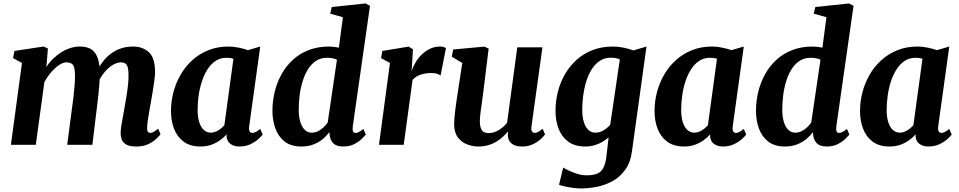

<svg xmlns="http://www.w3.org/2000/svg" viewBox="-20 -837 5543 1110"><path d="M257 -556.5 248 -449.5Q263.5 -474.5 285.5 -496Q307.5 -517.5 332.8 -533.8Q358 -550 386 -559Q414 -568 442.5 -568Q478 -568 502.5 -555Q527 -542 540.5 -512.2Q554 -482.5 557 -432Q557 -424 557 -415.5Q557 -407 556.5 -398Q556 -389 555 -379.5L534.5 -410.5Q550.5 -449 572.5 -478Q594.5 -507 621.8 -527.2Q649 -547.5 681 -557.8Q713 -568 749.5 -568Q804.5 -568 840.5 -535.2Q876.5 -502.5 876.5 -420.5Q876.5 -404.5 872.5 -373.8Q868.5 -343 863 -308.5Q857.5 -274 852.5 -247Q848 -222 843 -194.5Q838 -167 834.5 -141.8Q831 -116.5 830.5 -97.5Q830.5 -79.5 835.8 -74Q841 -68.5 848.5 -68.5Q857.5 -68.5 867.2 -73.8Q877 -79 894.5 -93L908 -60Q902.5 -53 885.2 -36Q868 -19 838.8 -4.5Q809.5 10 768 10Q729 10 709.2 -1.8Q689.5 -13.5 683.2 -31.8Q677 -50 677.5 -68.5Q677.5 -84 681.2 -108.8Q685 -133.5 690.5 -161.8Q696 -190 700.5 -218Q705 -244.5 710.5 -277.2Q716 -310 719.8 -343.5Q723.5 -377 723 -405.5Q722.5 -448 712.2 -462.2Q702 -476.5 680 -476.5Q661 -476.5 640 -466Q619 -455.5 599 -435.8Q579 -416 562.2 -388.5Q545.5 -361 534.5 -327.5L557.5 -410Q557 -386.5 555 -358.2Q553 -330 550.2 -301Q547.5 -272 544 -247L514 0H368.5L397 -217Q401 -244.5 404.8 -277Q408.5 -309.5 411.2 -342.2Q414 -375 413.5 -403Q412.5 -449.5 401 -463Q389.5 -476.5 363.5 -476.5Q349.5 -476.5 332.8 -467.8Q316 -459 298.5 -443Q281 -427 265 -406.2Q249 -385.5 236.5 -362.5L187 0H43L107 -473L55.5 -501L63.5 -542.5L232 -568Z M1420.5 -106.5Q1418 -86 1423.5 -77.2Q1429 -68.5 1439.5 -68.5Q1447 -68.5 1457.5 -73.5Q1468 -78.5 1484.5 -91.5L1498.5 -59Q1493 -51 1475 -34.2Q1457 -17.5 1428.8 -3.8Q1400.5 10 1364 10Q1333 10 1312.5 -4.8Q1292 -19.5 1289.5 -49.5L1290.5 -60.5Q1275 -43 1252.8 -26.8Q1230.5 -10.5 1202.2 -0.2Q1174 10 1139 10Q1079.5 10 1041.8 -18Q1004 -46 986.2 -92.5Q968.5 -139 968.5 -194.5Q968.5 -250.5 982.8 -304.5Q997 -358.5 1024.8 -406.2Q1052.5 -454 1093 -490.2Q1133.5 -526.5 1185.8 -547.2Q1238 -568 1301 -568Q1328.5 -568 1360.2 -561.5Q1392 -555 1413.5 -547L1484.5 -568ZM1329.5 -497Q1320 -500.5 1309.8 -501.8Q1299.5 -503 1289.5 -503Q1253.5 -503 1226.2 -484.8Q1199 -466.5 1179.2 -435.5Q1159.5 -404.5 1146.8 -365Q1134 -325.5 1128.2 -283.2Q1122.5 -241 1122.5 -200.5Q1122.5 -159.5 1132 -130.2Q1141.5 -101 1158.5 -85.5Q1175.5 -70 1198.5 -70Q1210.5 -70 1221.2 -73.8Q1232 -77.5 1242 -83.5Q1252 -89.5 1260.8 -97Q1269.5 -104.5 1277 -112.5Z M2019.5 -106.5Q2017 -88.5 2020.8 -78.5Q2024.5 -68.5 2035.5 -68.5Q2043.5 -68.5 2053.5 -73.2Q2063.5 -78 2081 -91.5L2095 -58.5Q2089 -52 2072.5 -35.2Q2056 -18.5 2028.8 -4.2Q2001.5 10 1964 10Q1926 10 1907.2 -8Q1888.5 -26 1885 -61L1884 -73Q1870 -53.5 1847.5 -34.2Q1825 -15 1793.5 -2.5Q1762 10 1722 10Q1662 10 1625.2 -19Q1588.5 -48 1571.8 -95Q1555 -142 1555 -196.5Q1555 -251.5 1568 -305.5Q1581 -359.5 1607 -406.8Q1633 -454 1672 -490.2Q1711 -526.5 1763.8 -547.2Q1816.5 -568 1883 -568Q1896 -568 1910.5 -566.2Q1925 -564.5 1939 -561.5L1962.5 -737.5L1889 -758L1898 -796.5L2093 -817L2119 -803.5ZM1928 -492Q1916 -497.5 1901.5 -500.2Q1887 -503 1871 -503Q1834 -503 1806.2 -484.5Q1778.5 -466 1759.5 -434.8Q1740.5 -403.5 1728.8 -364.5Q1717 -325.5 1712 -283.5Q1707 -241.5 1707 -202.5Q1707 -163.5 1715.8 -133.5Q1724.5 -103.5 1741.5 -86.8Q1758.5 -70 1781.5 -70Q1801.5 -70 1818.8 -78.5Q1836 -87 1850.2 -100.5Q1864.5 -114 1874.5 -128.5Z M2171 0 2234.5 -473 2183 -501 2190.5 -542.5 2342.5 -567.5 2367.5 -552 2362 -461 2359 -423.5Q2367.5 -451 2382.8 -476.8Q2398 -502.5 2419.5 -523Q2441 -543.5 2467.5 -555.8Q2494 -568 2524.5 -568Q2536.5 -568 2545.5 -564.8Q2554.5 -561.5 2558 -558.5L2527 -400Q2523.5 -404 2509.8 -409.5Q2496 -415 2473.5 -415Q2457.5 -415 2441.8 -412.5Q2426 -410 2411.5 -405.2Q2397 -400.5 2385.2 -392.8Q2373.5 -385 2365 -374.5L2314 0Z M2744 10Q2713.5 10 2681.8 -1.8Q2650 -13.5 2628.2 -41Q2606.5 -68.5 2605.5 -116Q2605.5 -133.5 2607.2 -154.5Q2609 -175.5 2611.8 -198.8Q2614.5 -222 2618 -246Q2621.5 -270 2625 -292.5L2652.5 -473L2592 -509L2600 -551L2781 -567.5L2805 -556L2772 -288.5Q2769.5 -267 2766.2 -245.2Q2763 -223.5 2760.2 -203.5Q2757.5 -183.5 2755.8 -166.8Q2754 -150 2754 -137.5Q2754 -112 2759.8 -96.5Q2765.5 -81 2776.8 -74.2Q2788 -67.5 2805 -67.5Q2826 -67.5 2845.5 -75.8Q2865 -84 2881.8 -97.5Q2898.5 -111 2911.5 -126.5L2970.5 -563.5H3116L3052.5 -105.5Q3050 -86 3055.5 -77.2Q3061 -68.5 3071.5 -68.5Q3080.5 -68.5 3089.5 -73.5Q3098.5 -78.5 3117 -92.5L3131 -60Q3126 -52 3108.8 -35.2Q3091.5 -18.5 3063.5 -4.2Q3035.5 10 2999 10Q2960.5 10 2940.8 -4.8Q2921 -19.5 2917 -44Q2916.5 -47 2916 -50.5Q2915.5 -54 2915.8 -58Q2916 -62 2916.5 -66.2Q2917 -70.5 2917.5 -74.5L2915.5 -75.5Q2902.5 -60 2886.2 -45Q2870 -30 2849 -17.5Q2828 -5 2802.2 2.5Q2776.5 10 2744 10Z M3633.5 38Q3625.5 100.5 3596.2 142.2Q3567 184 3524.8 208Q3482.5 232 3434.2 242.2Q3386 252.5 3338.5 252.5Q3315.5 252.5 3289.8 248.8Q3264 245 3242.8 240.2Q3221.5 235.5 3212 231L3236 131.5Q3242 136 3263.5 146.8Q3285 157.5 3314 167Q3343 176.5 3371 176.5Q3406 176.5 3429.5 168Q3453 159.5 3466.5 136.5Q3480 113.5 3485.5 70L3498.5 -42.5Q3483 -29 3462.8 -17Q3442.5 -5 3417.5 2.5Q3392.5 10 3363 10Q3303 10 3265 -18.2Q3227 -46.5 3209.2 -93.2Q3191.5 -140 3191.5 -196.5Q3191.5 -251.5 3205 -305.5Q3218.5 -359.5 3245.5 -406.8Q3272.5 -454 3312.5 -490.2Q3352.5 -526.5 3405.2 -547.2Q3458 -568 3523.5 -568Q3554.5 -568 3587.5 -561Q3620.5 -554 3641.5 -545.5L3717.5 -568ZM3563.5 -494Q3552.5 -498.5 3539.2 -501Q3526 -503.5 3512.5 -503.5Q3475 -503.5 3447.2 -485Q3419.5 -466.5 3400 -435Q3380.5 -403.5 3368.8 -364.5Q3357 -325.5 3351.5 -283.5Q3346 -241.5 3346 -202.5Q3346 -171.5 3351.2 -147Q3356.5 -122.5 3366.5 -105.2Q3376.5 -88 3390.5 -79Q3404.5 -70 3422.5 -70Q3440 -70 3455.8 -76.5Q3471.5 -83 3484.8 -93.8Q3498 -104.5 3508 -116.5Z M4216 -106.5Q4213.5 -86 4219 -77.2Q4224.5 -68.5 4235 -68.5Q4242.5 -68.5 4253 -73.5Q4263.5 -78.5 4280 -91.5L4294 -59Q4288.5 -51 4270.5 -34.2Q4252.5 -17.5 4224.2 -3.8Q4196 10 4159.5 10Q4128.5 10 4108 -4.8Q4087.5 -19.5 4085 -49.5L4086 -60.5Q4070.5 -43 4048.2 -26.8Q4026 -10.5 3997.8 -0.2Q3969.5 10 3934.5 10Q3875 10 3837.2 -18Q3799.5 -46 3781.8 -92.5Q3764 -139 3764 -194.5Q3764 -250.5 3778.2 -304.5Q3792.5 -358.5 3820.2 -406.2Q3848 -454 3888.5 -490.2Q3929 -526.5 3981.2 -547.2Q4033.5 -568 4096.5 -568Q4124 -568 4155.8 -561.5Q4187.5 -555 4209 -547L4280 -568ZM4125 -497Q4115.5 -500.5 4105.2 -501.8Q4095 -503 4085 -503Q4049 -503 4021.8 -484.8Q3994.5 -466.5 3974.8 -435.5Q3955 -404.5 3942.2 -365Q3929.5 -325.5 3923.8 -283.2Q3918 -241 3918 -200.5Q3918 -159.5 3927.5 -130.2Q3937 -101 3954 -85.5Q3971 -70 3994 -70Q4006 -70 4016.8 -73.8Q4027.5 -77.5 4037.5 -83.5Q4047.5 -89.5 4056.2 -97Q4065 -104.5 4072.5 -112.5Z M4815 -106.5Q4812.5 -88.5 4816.2 -78.5Q4820 -68.5 4831 -68.5Q4839 -68.5 4849 -73.2Q4859 -78 4876.5 -91.5L4890.5 -58.5Q4884.5 -52 4868 -35.2Q4851.5 -18.5 4824.2 -4.2Q4797 10 4759.5 10Q4721.5 10 4702.8 -8Q4684 -26 4680.5 -61L4679.5 -73Q4665.5 -53.5 4643 -34.2Q4620.5 -15 4589 -2.5Q4557.5 10 4517.5 10Q4457.5 10 4420.8 -19Q4384 -48 4367.2 -95Q4350.5 -142 4350.5 -196.5Q4350.5 -251.5 4363.5 -305.5Q4376.5 -359.5 4402.5 -406.8Q4428.5 -454 4467.5 -490.2Q4506.5 -526.5 4559.2 -547.2Q4612 -568 4678.5 -568Q4691.5 -568 4706 -566.2Q4720.5 -564.5 4734.5 -561.5L4758 -737.5L4684.5 -758L4693.5 -796.5L4888.5 -817L4914.5 -803.5ZM4723.5 -492Q4711.5 -497.5 4697 -500.2Q4682.5 -503 4666.5 -503Q4629.5 -503 4601.8 -484.5Q4574 -466 4555 -434.8Q4536 -403.5 4524.2 -364.5Q4512.5 -325.5 4507.5 -283.5Q4502.5 -241.5 4502.5 -202.5Q4502.5 -163.5 4511.2 -133.5Q4520 -103.5 4537 -86.8Q4554 -70 4577 -70Q4597 -70 4614.2 -78.5Q4631.5 -87 4645.8 -100.5Q4660 -114 4670 -128.5Z M5404 -106.5Q5401.5 -86 5407 -77.2Q5412.5 -68.5 5423 -68.5Q5430.5 -68.5 5441 -73.5Q5451.5 -78.5 5468 -91.5L5482 -59Q5476.5 -51 5458.5 -34.2Q5440.5 -17.5 5412.2 -3.8Q5384 10 5347.5 10Q5316.5 10 5296 -4.8Q5275.5 -19.5 5273 -49.5L5274 -60.5Q5258.5 -43 5236.2 -26.8Q5214 -10.5 5185.8 -0.2Q5157.5 10 5122.5 10Q5063 10 5025.2 -18Q4987.5 -46 4969.8 -92.5Q4952 -139 4952 -194.5Q4952 -250.5 4966.2 -304.5Q4980.5 -358.5 5008.2 -406.2Q5036 -454 5076.5 -490.2Q5117 -526.5 5169.2 -547.2Q5221.5 -568 5284.5 -568Q5312 -568 5343.8 -561.5Q5375.5 -555 5397 -547L5468 -568ZM5313 -497Q5303.5 -500.5 5293.2 -501.8Q5283 -503 5273 -503Q5237 -503 5209.8 -484.8Q5182.5 -466.5 5162.8 -435.5Q5143 -404.5 5130.2 -365Q5117.5 -325.5 5111.8 -283.2Q5106 -241 5106 -200.5Q5106 -159.5 5115.5 -130.2Q5125 -101 5142 -85.5Q5159 -70 5182 -70Q5194 -70 5204.8 -73.8Q5215.5 -77.5 5225.5 -83.5Q5235.5 -89.5 5244.2 -97Q5253 -104.5 5260.5 -112.5Z"/></svg>

Font: Merriweather Light 18pt ExtraBold
Style: Italic
Weight: 800
Italic angle: -7.8°
Version: Version 2.101